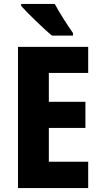

<svg xmlns="http://www.w3.org/2000/svg" viewBox="-20 -1002 514 971"><path d="M257 -982H87V-972C118 -937 203 -854 243 -822H349V-835C326 -867 279 -940 257 -982ZM426 -51V-184H227V-355H412V-487H227V-633H426V-765H71V-51Z"/></svg>

Font: Noto Sans Tamil UI Condensed ExtraBold
Style: Regular
Weight: 800
Width: 3
Designer: Jelle Bosma - Monotype Design Team
Foundry: Monotype Imaging Inc.
Version: Version 2.004